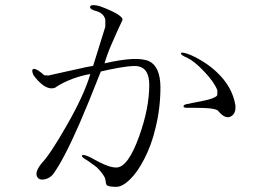

<svg xmlns="http://www.w3.org/2000/svg" viewBox="-20 -721 1040 738"><path d="M363.3 -697.3 350.6 -700.2Q327.1 -704.1 326.2 -694.3Q325.2 -684.6 352.5 -677.7Q365.2 -673.8 373 -666Q381.8 -658.2 384.8 -645.5V-618.2L337.9 -467.8Q312.5 -463.9 280.3 -456.1Q260.7 -452.1 226.6 -444.3L166 -430.7L150.4 -431.6Q122.1 -457 110.4 -456.1Q98.6 -455.1 108.4 -432.6Q126 -408.2 145.5 -393.6Q170.9 -376 191.4 -383.8Q219.7 -403.3 258.8 -418Q293 -430.7 327.1 -436.5Q303.7 -355.5 234.4 -235.4Q173.8 -128.9 139.6 -92.8Q121.1 -70.3 120.1 -53.7Q120.1 -39.1 130.9 -33.2Q141.6 -28.3 157.2 -33.2Q172.9 -38.1 183.6 -50.8Q223.6 -104.5 285.2 -245.1Q318.4 -321.3 367.2 -445.3L368.2 -446.3L398.4 -453.1Q486.3 -471.7 512.7 -465.8Q553.7 -457 553.7 -394.5Q553.7 -304.7 514.6 -196.3Q471.7 -77.1 426.8 -77.1Q407.2 -77.1 380.9 -88.9Q366.2 -94.7 337.9 -110.4L331.1 -114.3Q302.7 -128.9 295.9 -124Q290 -119.1 313.5 -105.5L318.4 -102.5Q340.8 -86.9 350.6 -79.1Q366.2 -64.5 377.9 -46.9Q382.8 -40 384.8 -32.2Q385.7 -28.3 386.7 -20.5Q387.7 -10.7 392.6 -7.8Q400.4 -2.9 427.7 -2.9Q450.2 -2.9 479.5 -31.2Q508.8 -59.6 534.2 -109.4Q562.5 -163.1 578.1 -230.5Q596.7 -305.7 596.7 -386.7Q595.7 -464.8 553.7 -485.4Q507.8 -506.8 381.8 -477.5Q391.6 -511.7 408.2 -549.8Q418 -572.3 433.6 -607.4L450.2 -642.6Q455.1 -653.3 425.8 -669.9Q401.4 -683.6 363.3 -697.3ZM815.4 -374V-357.4Q815.4 -347.7 780.3 -337.9Q760.7 -333 713.9 -324.2L707 -322.3Q685.5 -320.3 685.5 -312.5Q684.6 -305.7 705.1 -306.6H724.6Q766.6 -306.6 784.2 -304.7Q812.5 -301.8 818.4 -294.9Q845.7 -261.7 867.2 -273.4Q887.7 -284.2 884.8 -316.4Q873 -387.7 813.5 -443.4Q772.5 -482.4 714.8 -508.8Q678.7 -523.4 675.8 -516.6Q672.9 -509.8 701.2 -498Q727.5 -485.4 764.6 -446.3Q803.7 -405.3 815.4 -374Z"/></svg>

Font: BatangChe
Style: Regular
Weight: 400
Monospace: yes
Version: Version 2.21